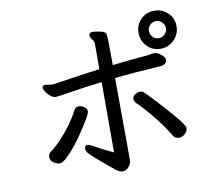

<svg xmlns="http://www.w3.org/2000/svg" viewBox="-86 -883 1172 1019"><g transform="rotate(-10 500.0 -373.5)"><path d="M174 -68Q158 -68 141 -80Q124 -92 124 -109Q124 -126 133.5 -134Q143 -142 155 -151Q167 -160 196 -190Q261 -259 298 -331Q307 -349 324 -349Q338 -349 353 -339Q368 -329 368 -316Q368 -304 352.5 -277.5Q337 -251 314 -216Q291 -181 264.5 -147.5Q238 -114 213.5 -91Q189 -68 174 -68ZM820 -92Q801 -92 791 -107Q754 -169 705.5 -227.5Q657 -286 637 -304Q617 -322 617 -336Q617 -350 631 -359.5Q645 -369 658 -369Q670 -369 678.5 -361.5Q687 -354 712.5 -327.5Q738 -301 803 -227.5Q868 -154 868 -137Q868 -119 853 -105.5Q838 -92 820 -92ZM497 32Q481 32 461 18Q329 -89 323 -106Q319 -113 319 -119Q319 -139 336 -139Q346 -139 371 -124Q396 -109 467 -75V-454Q371 -443 298.5 -431Q226 -419 214 -419Q200 -419 185 -431.5Q170 -444 161.5 -458Q153 -472 153 -477Q153 -492 169 -492L205 -487L219 -488Q366 -511 467 -524V-662Q467 -673 456.5 -686Q446 -699 446 -712Q448 -725 466 -725Q480 -725 506.5 -719.5Q533 -714 537 -701Q541 -688 541 -533Q656 -546 697.5 -549Q739 -552 747.5 -554.5Q756 -557 768 -557Q786 -557 805 -540.5Q824 -524 824 -514Q824 -485 786 -483Q637 -474 541 -463L543 -23Q543 -2 528.5 15Q514 32 497 32ZM807 -631Q825 -631 839 -645Q853 -659 853 -677Q853 -695 839 -709Q825 -723 807 -723Q788 -723 774.5 -709.5Q761 -696 761 -677Q761 -658 774.5 -644.5Q788 -631 807 -631ZM807 -574Q763 -574 734 -604.5Q705 -635 705 -678Q705 -720 734.5 -749.5Q764 -779 807 -779Q849 -779 879.5 -750Q910 -721 910 -678Q910 -635 879.5 -604.5Q849 -574 807 -574Z"/></g></svg>

Font: LXGW WenKai Medium
Style: Regular
Weight: 500
Designer: LXGW / Fontworks Inc.
Foundry: LXGW / Fontworks Inc.
Version: Version 1.501; October 10, 2024